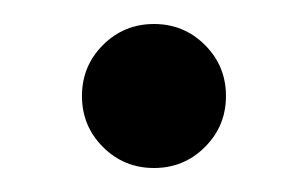

<svg xmlns="http://www.w3.org/2000/svg" viewBox="-20 -330 257 160"><path d="M108.3 -190Q83.3 -190 65.8 -207.5Q48.3 -225 48.3 -250Q48.3 -275 65.8 -292.5Q83.3 -310 108.3 -310Q133.3 -310 150.8 -292.5Q168.3 -275 168.3 -250Q168.3 -225 150.8 -207.5Q133.3 -190 108.3 -190Z"/></svg>

Font: Funnel Display Light Light
Style: Regular
Weight: 300
Version: Version 1.000